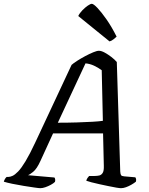

<svg xmlns="http://www.w3.org/2000/svg" viewBox="-53 -986 783 1006"><path d="M158 0Q151 0 127 -3.5Q103 -7 71.5 -12Q40 -17 11.5 -23Q-17 -29 -33 -34Q-31 -42 -26.5 -49Q-22 -56 -18 -59H-9Q0 -59 12.5 -64.5Q25 -70 42 -87.5Q59 -105 81 -141.5Q103 -178 132 -240L322 -646Q332 -655 351.5 -667.5Q371 -680 393.5 -692Q416 -704 435.5 -712Q455 -720 465 -720Q478 -720 495.5 -710.5Q513 -701 530.5 -687.5Q548 -674 559 -661L577 -87Q578 -73 581.5 -68Q585 -63 598 -62L656 -57Q659 -53 660 -47.5Q661 -42 659 -34Q649 -26 635 -18Q621 -10 607 -5Q593 0 581 0Q574 0 556 -3Q538 -6 514.5 -11Q491 -16 467.5 -21Q444 -26 425.5 -31Q407 -36 399 -39Q401 -47 405.5 -53.5Q410 -60 414 -64H443Q456 -64 467 -66.5Q478 -69 485 -80Q492 -91 491 -118L487 -287H225L159 -143Q140 -101 120.5 -85.5Q101 -70 94 -68L232 -56Q235 -53 236 -46.5Q237 -40 235 -33Q227 -25 213 -17.5Q199 -10 184.5 -5Q170 0 158 0ZM250 -343Q303 -343 349.5 -344.5Q396 -346 431.5 -348Q467 -350 486 -353L480 -618Q461 -632 439.5 -642Q418 -652 395 -654ZM521 -769 357 -902Q364 -917 378.5 -932Q393 -947 407 -956.5Q421 -966 428 -966Q437 -966 457.5 -944.5Q478 -923 505 -884.5Q532 -846 558 -794Q554 -790 543 -781Q532 -772 521 -769Z"/></svg>

Font: Texturina Medium 12pt Medium
Style: Italic
Weight: 500
Italic angle: -11°
Version: Version 1.002